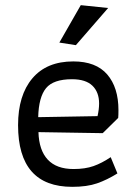

<svg xmlns="http://www.w3.org/2000/svg" viewBox="-20 -716 528 744"><path d="M210 -551 293 -696 399 -685 274 -541ZM50 -231Q50 -347 105.5 -412.5Q161 -478 264 -478Q352 -478 395.5 -427.5Q439 -377 439 -289Q439 -269 438 -259L378 -200L129 -204Q131 -134 165 -97.5Q199 -61 265 -61Q310 -61 342.5 -72.5Q375 -84 409 -107L435 -44Q395 -19 356 -5.5Q317 8 260 8Q50 8 50 -231ZM358 -266Q364 -293 364 -315Q364 -359 338 -384Q312 -409 259 -409Q187 -409 158.5 -374.5Q130 -340 128 -262Z"/></svg>

Font: Athiti Medium
Style: Regular
Weight: 500
Designer: CadsonDemak Team
Foundry: CadsonDemak
Version: Version 1.033